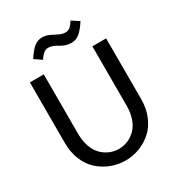

<svg xmlns="http://www.w3.org/2000/svg" viewBox="-211 -1037 1086 1176"><g transform="rotate(-30 332.0 -449.0)"><path d="M62 -272V-701.2H160.2V-280.8Q160.2 -230 174.6 -189.7Q189 -149.4 213.6 -125Q238.3 -100.6 268.6 -87.9Q298.8 -75.2 332 -75.2Q365.2 -75.2 395.5 -87.9Q425.8 -100.6 450.4 -125Q475.1 -149.4 489.5 -189.7Q503.9 -230 503.9 -280.8V-701.2H601.1V-272Q601.1 -205.1 578.1 -150.9Q555.2 -96.7 516.8 -63Q478.5 -29.3 431.2 -11.2Q383.8 6.8 332 6.8Q280.3 6.8 232.7 -11.2Q185.1 -29.3 146.5 -63Q107.9 -96.7 85 -150.9Q62 -205.1 62 -272ZM200.2 -780.8 150.9 -814.9Q182.6 -863.8 207.8 -883.3Q232.9 -902.8 264.2 -902.8Q289.6 -902.8 313.5 -891.4Q337.4 -879.9 359.9 -868.4Q382.3 -856.9 404.8 -856.9Q422.4 -856.9 435.3 -866.2Q448.2 -875.5 466.8 -904.8L518.1 -871.1Q486.3 -822.3 461.2 -802.7Q436 -783.2 404.8 -783.2Q382.8 -783.2 362.5 -790.3Q342.3 -797.4 329.3 -806.2Q316.4 -814.9 298.8 -822Q281.2 -829.1 264.2 -829.1Q248 -829.1 233.6 -818.4Q219.2 -807.6 200.2 -780.8Z"/></g></svg>

Font: LT Superior Med
Style: Regular
Weight: 500
Designer: Daniel Lyons
Foundry: LyonsType
Version: Version 1.000